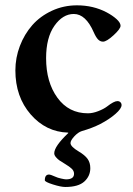

<svg xmlns="http://www.w3.org/2000/svg" viewBox="-20 -498 513 738"><path d="M39.1 -227.5Q39.1 -275.9 56.4 -321.3Q73.7 -366.7 104.2 -401.4Q134.8 -436 179.7 -456.8Q224.6 -477.5 275.9 -477.5Q338.4 -477.5 389.6 -450.7Q412.6 -438.5 428 -424.6Q443.4 -410.6 443.4 -398.9Q443.4 -387.2 416.5 -362.5Q389.6 -337.9 376 -337.9Q365.2 -337.9 356.9 -346.4Q348.6 -355 340.3 -374Q309.6 -444.3 263.7 -444.3Q221.2 -444.3 189.2 -398.9Q157.2 -353.5 157.2 -274.4Q157.2 -182.1 200.7 -122.3Q244.1 -62.5 317.9 -62.5Q336.4 -62.5 357.7 -70.8Q378.9 -79.1 391.1 -88.4Q418 -109.4 431.2 -109.4Q438.5 -109.4 442.9 -105Q447.3 -100.6 447.3 -94.2Q447.3 -80.6 423.8 -60.1Q400.4 -39.6 365.7 -21.5Q335.4 -5.9 294.4 5.9Q280.3 10.3 265.6 26.1Q251 42 251 51.8Q251 65.4 282.2 84Q306.2 98.1 316.7 112.8Q327.1 127.4 327.1 148.4Q327.1 178.7 304.2 199.7Q281.2 220.7 231 220.7Q213.9 220.7 183.1 210.9Q152.3 201.2 152.3 194.8Q152.3 172.9 168.5 172.9Q174.3 172.9 193.8 181.6Q200.7 185.1 214.6 188.2Q228.5 191.4 233.9 191.4Q264.6 191.4 264.6 169.9Q264.6 159.2 256.1 150.9Q247.6 142.6 229.5 131.8Q215.8 123.5 209 118.9Q202.1 114.3 195.3 106.4Q188.5 98.6 188.5 91.3Q188.5 64.5 242.7 13.2L241.7 11.7Q156.7 9.3 97.9 -58.3Q39.1 -126 39.1 -227.5Z"/></svg>

Font: Monomachus
Style: Medium
Weight: 500
Designer: Alexey Kryukov
Version: Version 1.0